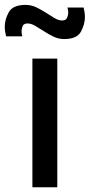

<svg xmlns="http://www.w3.org/2000/svg" viewBox="-56 -786 376 806"><path d="M213 -622Q190 -622 169 -632Q148 -642 128.5 -654.8Q109 -667.5 91.8 -677.5Q74.5 -687.5 60 -687.5Q42.5 -687.5 38.5 -675.5Q34.5 -663.5 34.5 -654.5Q34.5 -644.5 37.5 -633.5H-30.5Q-36 -655 -36 -674.5Q-36 -704 -19 -734.8Q-2 -765.5 51.5 -765.5Q74.5 -765.5 95.8 -755.5Q117 -745.5 136.5 -732.8Q156 -720 173 -710Q190 -700 205 -700Q221 -700 225.8 -711.8Q230.5 -723.5 230.5 -732.5Q230.5 -742.5 227 -754.5H295Q300.5 -732.5 300.5 -713.5Q300.5 -684.5 283.8 -653.2Q267 -622 213 -622ZM80 0V-540H184.5V0Z"/></svg>

Font: Cns Manrope SemBd
Style: Regular
Weight: 600
Designer: Mikhail Sharanda
Foundry: Mikhail Sharanda
Version: Version 4.504